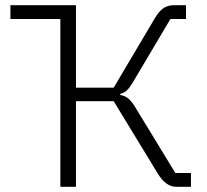

<svg xmlns="http://www.w3.org/2000/svg" viewBox="-20 -718 797 738"><path d="M212 0V-645H20V-698H272V-381H417L574 -646Q591 -675 608 -686.5Q625 -698 649 -698H695V-645H635L491 -402Q477 -379 467 -370Q457 -361 442 -357V-353Q460 -350 473 -339.5Q486 -329 501 -304L654 -53H714V0H657Q618 0 587 -50L417 -329H272V0Z"/></svg>

Font: IBM Plex Sans Light
Style: Regular
Weight: 300
Designer: Mike Abbink, Paul van der Laan, Pieter van Rosmalen
Foundry: Bold Monday
Version: Version 3.0